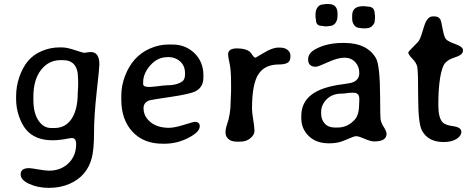

<svg xmlns="http://www.w3.org/2000/svg" viewBox="-20 -704 2353 949"><path d="M145 -226.1V-210.9Q145 -145.5 169.9 -108.4Q194.8 -71.3 232.4 -71.3H249.5Q303.7 -71.3 334 -116.9Q364.3 -162.6 364.3 -245.1Q365.2 -254.9 365.2 -260.3L366.2 -280.3V-309.6Q365.2 -319.3 365.2 -324.2Q365.2 -362.8 346.7 -384.8Q328.1 -406.7 292 -406.7H278.3Q220.7 -406.7 182.9 -358.4Q145 -310.1 145 -226.1ZM428.7 -446.8Q471.2 -446.8 471.2 -385.3Q471.2 -369.1 458 -250.5Q444.8 -131.8 444.8 -48.8Q444.8 35.2 433.6 77.1Q409.7 167.5 322.8 205.1Q277.3 224.6 222.4 224.6Q167.5 224.6 124.8 205.1Q82 185.5 82 158.2Q82 127 124 127Q132.3 127 168.9 133.3Q205.6 139.6 221.7 139.6Q280.8 139.6 318.6 102.8Q356.4 65.9 356.4 8.3Q356.4 -22 334 -22Q330.1 -22 315.4 -19Q273.9 -10.7 239.7 -10.7Q152.8 -10.7 108.9 -63.5Q88.4 -87.9 74 -128.7Q59.6 -169.4 59.6 -214.8V-228.5Q59.6 -276.4 75.4 -323Q91.3 -369.6 117.7 -401.6Q144 -433.6 186.5 -451.7Q229 -469.7 273.4 -469.7H286.1Q311 -469.7 350.3 -456.3Q389.6 -442.9 398.4 -442.9Q418 -446.8 428.7 -446.8Z M687.5 -296.9V-289.1Q687.5 -274.4 714.4 -274.4H726.1L729 -274.9L752.9 -276.9Q790.5 -282.2 801.8 -282.2Q855 -282.2 881.8 -302.2Q894.5 -312 894.5 -336.9V-342.3Q894.5 -378.9 870.4 -400.4Q846.2 -421.9 812.5 -421.9H809.1L806.2 -421.4Q758.8 -421.4 723.1 -381.3Q687.5 -341.3 687.5 -296.9ZM793.9 6.3H783.2Q689.9 6.3 634.8 -53Q579.6 -112.3 579.6 -211.4V-232.9Q579.6 -280.3 598.1 -329.1Q635.7 -426.8 720.7 -463.9Q765.6 -483.9 812 -483.9H833Q897 -483.9 941.2 -441.2Q985.4 -398.4 985.4 -331.1V-321.3Q985.4 -273.4 947.3 -253.4Q920.9 -239.3 824.2 -225.1Q727.5 -210.9 718.8 -208Q689.5 -197.8 689.5 -168.9Q689.5 -128.9 723.6 -100.6Q757.8 -72.3 815.4 -72.3Q842.3 -72.3 888.7 -86.9Q935.1 -101.6 942.4 -101.6Q967.3 -101.6 967.3 -80.1Q967.3 -51.3 911.1 -22.5Q855 6.3 793.9 6.3Z M1122.1 -253.9V-291.5Q1122.1 -359.4 1114.7 -390.9Q1107.4 -422.4 1107.4 -435.1Q1107.4 -464.8 1150.9 -464.8Q1194.3 -464.8 1213.9 -448.7Q1219.2 -444.3 1227.8 -431.6Q1236.3 -418.9 1243.2 -418.9Q1244.6 -418.9 1285.6 -443.8Q1326.7 -468.8 1356 -468.8H1363.3Q1387.2 -468.8 1401.4 -457.3Q1415.5 -445.8 1415.5 -429.2V-422.9Q1415.5 -402.8 1401.6 -394Q1387.7 -385.3 1357.4 -385.3Q1288.6 -385.3 1257.1 -336.9Q1225.6 -288.6 1225.6 -166Q1225.6 -148.4 1231.7 -111.8Q1237.8 -75.2 1237.8 -56.6Q1237.8 -38.1 1217.8 -21Q1197.8 -3.9 1167 -3.9H1150.4Q1123.5 -3.9 1109.1 -16.8Q1094.7 -29.8 1094.7 -48.6Q1094.7 -67.4 1101.6 -86.9Q1120.1 -139.6 1120.1 -203.1Q1122.1 -238.3 1122.1 -253.9Z M1705.1 -245.1Q1681.6 -241.2 1668 -241.2Q1622.6 -241.2 1595 -213.6Q1567.4 -186 1567.4 -151.4V-141.1Q1567.4 -113.3 1585 -93.5Q1602.5 -73.7 1633.8 -73.7H1649.4Q1698.7 -73.7 1734.4 -113.8Q1755.4 -137.2 1755.4 -194.8L1755.9 -207V-216.3Q1755.9 -245.6 1727.1 -245.6H1714.8L1711.4 -245.1ZM1539.6 -633.3Q1539.6 -655.3 1550.3 -668.7Q1561 -682.1 1577.6 -682.1Q1581.5 -683.1 1583 -683.1L1590.8 -684.1H1603.5Q1648.4 -684.1 1648.4 -636.2V-628.4Q1648.4 -602.5 1637 -588.9Q1625.5 -575.2 1606.4 -575.2L1595.2 -573.7H1585.9L1569.8 -576.2Q1541.5 -576.2 1541.5 -606.9Q1540.5 -610.8 1540.5 -612.3L1539.6 -619.6ZM1720.7 -610.8V-627.4Q1720.7 -673.3 1773.9 -673.3H1782.2L1797.4 -671.4Q1832 -671.4 1832 -636.2L1833.5 -627V-612.3Q1832 -606.4 1832 -598.4Q1832 -590.3 1821 -577.1Q1810.1 -564 1786.6 -564H1771L1758.3 -565.9Q1741.7 -565.9 1731.2 -579.1Q1720.7 -592.3 1720.7 -610.8ZM1890.6 -42Q1890.6 -4.9 1829.1 -4.9Q1812.5 -4.9 1782.7 -17.8Q1752.9 -30.8 1741.7 -30.8Q1730.5 -30.8 1711.2 -22Q1691.9 -13.2 1667.5 -4.4Q1643.1 4.4 1605.5 4.4Q1543 4.4 1506.1 -31.5Q1469.2 -67.4 1469.2 -119.6V-131.3Q1469.2 -196.8 1519.3 -235.6Q1569.3 -274.4 1674.3 -287.6Q1712.9 -292.5 1725.6 -297.9Q1755.9 -310.5 1755.9 -343.3Q1755.9 -376 1735.4 -397.5Q1714.8 -418.9 1682.4 -418.9Q1649.9 -418.9 1600.8 -396.5Q1551.8 -374 1541 -374Q1502.9 -374 1502.9 -411.1Q1502.9 -442.4 1542.5 -462.9Q1598.6 -491.7 1672.4 -491.7H1684.6Q1793.9 -491.2 1837.9 -417Q1858.4 -381.8 1858.9 -221.2Q1858.9 -127.4 1861.6 -111.8Q1864.3 -96.2 1877.4 -75.4Q1890.6 -54.7 1890.6 -42Z M2260.3 -52.2Q2260.3 -32.7 2236.6 -17.3Q2212.9 -2 2172.4 -2Q2096.7 -2 2065.9 -58.1Q2046.9 -93.3 2046.9 -222.7Q2046.9 -352.1 2042.5 -373Q2038.1 -394 2018.1 -414.1Q1998 -434.1 1998 -444.8Q1998 -448.7 2045.4 -496.1Q2055.7 -506.3 2066.2 -541.5Q2076.7 -576.7 2081.1 -587.9Q2095.7 -623 2119.6 -623H2127.4Q2148.4 -623 2157.2 -606.9Q2160.6 -600.6 2167.7 -561.3Q2174.8 -522 2184.1 -510.7Q2193.4 -499.5 2230.7 -486.1Q2268.1 -472.7 2268.1 -457.5V-452.1Q2268.1 -432.6 2225.3 -419.2Q2182.6 -405.8 2170.4 -376.5Q2146.5 -317.4 2146.5 -184.1Q2146.5 -121.6 2168 -99.1Q2181.2 -85.4 2220.7 -80.1Q2260.3 -74.7 2260.3 -52.2Z"/></svg>

Font: Averia Gruesa Libre
Style: Regular
Weight: 400
Italic angle: -1.70001°
Version: Version 1.002